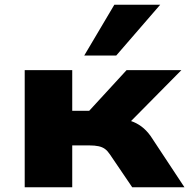

<svg xmlns="http://www.w3.org/2000/svg" viewBox="-20 -796 804 816"><path d="M85 0V-498H287V-325H359L518 -498H751L492 -236L481 -293Q511 -290 535.5 -282Q560 -274 581 -258.5Q602 -243 620 -218L764 0H542L447 -140Q437 -155 426 -163Q415 -171 399 -174.5Q383 -178 360 -178H287V0ZM338 -560 466 -776H661L474 -560Z"/></svg>

Font: Nunito Sans 10pt Expanded Black
Style: Regular
Weight: 900
Width: 7
Designer: Vernon Adams
Foundry: Vernon Adams
Version: Version 3.101;gftools[0.9.27]